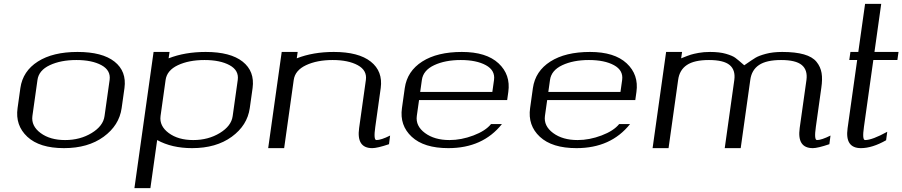

<svg xmlns="http://www.w3.org/2000/svg" viewBox="-20 -770 4690 998"><path d="M523.4 -167 549.8 -354.5Q556.6 -404.3 507.3 -431.2Q458 -458 377 -458Q295.9 -458 238.8 -431.2Q181.6 -404.3 174.8 -354.5L148.4 -167Q141.6 -115.2 190.9 -78.6Q240.2 -42 318.4 -42Q396.5 -42 456.5 -78.6Q516.6 -115.2 523.4 -167ZM612.3 -208Q599.6 -118.2 518.6 -59.1Q437.5 0 312.5 0Q185.5 0 122.1 -59.1Q58.6 -118.2 71.3 -208L85.9 -312.5Q98.6 -400.4 176.8 -450.2Q254.9 -500 382.8 -500Q511.7 -500 575.2 -449.7Q638.7 -399.4 627 -312.5Z M861.3 -500 856.4 -466.8Q941.4 -500 1048.8 -500Q1177.7 -500 1241.2 -449.7Q1304.7 -399.4 1293 -312.5L1278.3 -208Q1265.6 -118.2 1184.6 -59.1Q1103.5 0 978.5 0Q873 0 796.9 -42L761.7 208H678.7L778.3 -500ZM1189.5 -167 1215.8 -354.5Q1222.7 -404.3 1173.3 -431.2Q1124 -458 1043 -458Q961.9 -458 904.8 -431.2Q847.7 -404.3 840.8 -354.5L814.5 -167Q807.6 -115.2 856.9 -78.6Q906.2 -42 984.4 -42Q1062.5 -42 1122.6 -78.6Q1182.6 -115.2 1189.5 -167Z M1527.3 -500 1522.5 -466.8Q1607.4 -500 1714.8 -500Q1843.8 -500 1907.2 -449.7Q1970.7 -399.4 1959 -312.5L1930.7 -110.4Q1920.9 -42 1936.5 -42Q1960.9 -42 2007.8 -65.4L2002 -20.5Q1941.4 0 1915 0Q1832 0 1846.7 -104.5L1881.8 -354.5Q1888.7 -404.3 1839.4 -431.2Q1790 -458 1709 -458Q1627.9 -458 1570.8 -431.2Q1513.7 -404.3 1506.8 -354.5L1457 0H1374L1444.3 -500Z M2616.2 -250H2158.2L2146.5 -167Q2139.6 -115.2 2189 -78.6Q2238.3 -42 2316.4 -42Q2377.9 -42 2440.9 -65.9Q2503.9 -89.8 2532.2 -125H2588.9Q2489.3 0 2310.5 0Q2183.6 0 2120.1 -59.1Q2056.6 -118.2 2069.3 -208L2084 -312.5Q2096.7 -400.4 2174.8 -450.2Q2252.9 -500 2380.9 -500Q2507.8 -500 2571.3 -440.9Q2634.8 -381.8 2622.1 -292ZM2164.1 -292H2539.1L2547.9 -354.5Q2554.7 -404.3 2505.4 -431.2Q2456.1 -458 2375 -458Q2293.9 -458 2236.8 -431.2Q2179.7 -404.3 2172.9 -354.5Z M3282.2 -250H2824.2L2812.5 -167Q2805.7 -115.2 2855 -78.6Q2904.3 -42 2982.4 -42Q3043.9 -42 3106.9 -65.9Q3169.9 -89.8 3198.2 -125H3254.9Q3155.3 0 2976.6 0Q2849.6 0 2786.1 -59.1Q2722.7 -118.2 2735.4 -208L2750 -312.5Q2762.7 -400.4 2840.8 -450.2Q2918.9 -500 3046.9 -500Q3173.8 -500 3237.3 -440.9Q3300.8 -381.8 3288.1 -292ZM2830.1 -292H3205.1L3213.9 -354.5Q3220.7 -404.3 3171.4 -431.2Q3122.1 -458 3041 -458Q2960 -458 2902.8 -431.2Q2845.7 -404.3 2838.9 -354.5Z M4136.7 -104.5 4171.9 -354.5Q4178.7 -406.2 4147.5 -432.1Q4116.2 -458 4040 -458Q3963.9 -458 3925.3 -432.1Q3886.7 -406.2 3879.9 -354.5L3830.1 0H3747.1L3796.9 -354.5Q3803.7 -406.2 3772.5 -432.1Q3741.2 -458 3665 -458Q3588.9 -458 3550.3 -432.1Q3511.7 -406.2 3504.9 -354.5L3455.1 0H3372.1L3442.4 -500H3525.4L3520.5 -466.8Q3556.6 -481.4 3570.8 -485.8Q3585 -490.2 3611.3 -495.1Q3637.7 -500 3670.9 -500Q3720.7 -500 3753.9 -490.2Q3787.1 -480.5 3801.8 -469.7Q3816.4 -459 3848.6 -430.7Q3890.6 -460 3907.7 -470.2Q3924.8 -480.5 3960.9 -490.2Q3997.1 -500 4045.9 -500Q4114.3 -500 4158.7 -487.3Q4203.1 -474.6 4224.1 -448.7Q4245.1 -422.9 4250.5 -390.6Q4255.9 -358.4 4249 -312.5L4220.7 -110.4Q4210.9 -42 4226.6 -42Q4250 -42 4296.9 -65.4L4291 -20.5Q4230.5 0 4205.1 0Q4122.1 0 4136.7 -104.5Z M4560.5 -750 4525.4 -500H4650.4L4644.5 -458H4519.5L4470.7 -110.4Q4460.9 -42 4476.6 -42Q4513.7 -42 4591.8 -85Q4591.8 -85 4585.9 -41Q4513.7 0 4455.1 0Q4371.1 0 4385.7 -103.5L4435.5 -458H4394.5L4400.4 -500H4441.4L4476.6 -750Z"/></svg>

Font: okolaks
Style: RegularItalic
Weight: 500
Italic angle: -8°
Version: Version 000.6.0